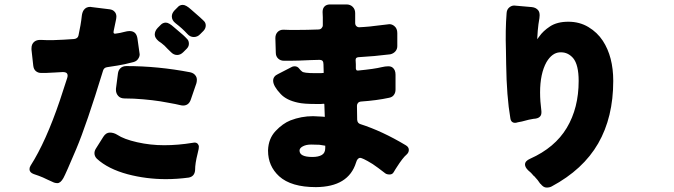

<svg xmlns="http://www.w3.org/2000/svg" viewBox="-20 -813 3040 866"><path d="M755 -739Q755 -753 767 -766L781 -780Q790 -791 804.5 -791Q819 -791 842 -770L882 -735Q894 -723 900 -718Q908 -710 908 -698Q908 -685 898 -674L883 -659Q871 -646 854 -646Q837 -646 824 -661Q802 -685 772 -708Q755 -721 755 -739ZM492 -668Q492 -661 499 -661Q501 -661 512 -663Q521 -664 538 -668.5Q555 -673 564 -673Q582 -673 591 -662Q598 -653 600 -639Q610 -571 610 -568Q610 -558 604 -549Q597 -537 582 -533Q540 -522 511 -517.5Q482 -513 463 -510Q449 -508 445 -495Q370 -250 323.5 -140Q277 -30 266 -10Q253 13 239 13Q227 13 216 7Q210 4 196 -2Q172 -14 155 -20Q132 -28 132 -28Q113 -35 113 -50Q113 -58 118 -66Q187 -174 250 -360L283 -461Q285 -467 285 -472.5Q285 -478 282 -482Q277 -488 263 -488Q256 -488 227.5 -486Q199 -484 187 -484H165Q152 -484 142 -492Q132 -500 130 -517L122 -589Q122 -592 122 -595Q122 -615 135 -625Q145 -633 161 -633Q163 -633 165 -633Q177 -632 191 -632H220L267 -634Q291 -635 314 -637Q331 -639 334 -653L343 -699Q347 -722 349 -742Q351 -758 358 -768Q368 -782 387 -782Q391 -782 394 -781L475 -771Q488 -769 495 -762Q505 -753 505 -738Q505 -732 504 -728Q503 -724 502 -718Q502 -717 493 -675Q492 -670 492 -668ZM807 -578Q794 -565 779 -565Q764 -565 752 -577Q742 -587 735.5 -593Q729 -599 722 -607Q706 -621 696 -627Q678 -642 678 -657Q678 -673 691 -687L704 -700Q714 -711 728 -711Q742 -711 765 -690L806 -655Q811 -650 815 -646.5Q819 -643 825.5 -635.5Q832 -628 832 -615.5Q832 -603 822 -593ZM503 -407Q503 -410 503 -413L512 -482Q514 -496 522 -504Q532 -515 550 -515Q692 -515 838 -487Q856 -483 864 -469Q868 -462 868 -454Q868 -446 866 -438L841 -365Q832 -337 806 -337Q800 -337 792 -339Q777 -343 737 -350Q672 -363 584 -368L542 -369Q523 -369 513 -380.5Q503 -392 503 -407ZM728 -5Q640 -5 556 -27Q467 -51 417 -97Q406 -108 406 -122Q406 -132 412 -142L446 -196Q458 -215 475.5 -215Q493 -215 509 -205Q539 -185 598.5 -171.5Q658 -158 720.5 -158Q783 -158 850 -169Q854 -170 857 -170Q867 -170 872 -164Q877 -158 877 -152Q877 -146 876 -141L871 -119Q860 -76 860 -47V-46Q858 -17 831 -12Q779 -5 728 -5Z M1258 -679 1288 -678H1320Q1365 -678 1416 -680Q1425 -680 1430.5 -686Q1436 -692 1436 -699Q1436 -700 1436 -701V-735L1435 -759Q1435 -777 1446 -786Q1455 -793 1469 -793H1543Q1560 -793 1571 -782Q1582 -771 1582 -754V-710Q1582 -700 1587.5 -695Q1593 -690 1599 -690Q1600 -690 1624 -691.5Q1648 -693 1673 -696.5Q1698 -700 1707 -700.5Q1716 -701 1724 -702.5Q1732 -704 1736 -704Q1748 -704 1758 -696Q1772 -685 1772 -664V-605Q1772 -591 1763 -581Q1754 -571 1740 -568Q1668 -559 1596 -555Q1589 -554 1586.5 -551Q1584 -548 1584 -542L1585 -523V-504Q1586 -499 1587.5 -497Q1589 -495 1592 -495Q1595 -495 1597 -495Q1669 -502 1701 -510Q1718 -514 1731 -514Q1744 -514 1751 -508Q1764 -498 1764 -476V-409Q1764 -396 1758 -387Q1751 -375 1735 -372Q1680 -360 1608 -355Q1599 -354 1594.5 -348.5Q1590 -343 1590 -336L1591 -273Q1592 -257 1606 -253Q1703 -222 1810 -158Q1824 -150 1824 -137Q1824 -125 1814 -116Q1797 -102 1769 -58Q1766 -54 1763.5 -49.5Q1761 -45 1756 -37Q1750 -26 1737.5 -26Q1725 -26 1718 -31Q1682 -59 1661 -73Q1635 -89 1622 -95Q1609 -101 1605 -101Q1592 -101 1586 -80Q1552 30 1405 31Q1293 31 1239 -18Q1189 -64 1189 -133Q1189 -134 1189 -135V-136Q1191 -188 1223 -222Q1255 -256 1290 -270Q1339 -289 1392 -289Q1397 -289 1433 -287L1444 -286Q1444 -286 1445 -286Q1445 -286 1445 -286L1443 -341Q1443 -344 1442.5 -344.5Q1442 -345 1440 -345L1428 -344H1403Q1349 -344 1324 -350Q1272 -361 1246 -389Q1212 -425 1212 -449Q1212 -469 1234 -479L1298 -512Q1304 -514 1309 -514Q1322 -514 1330 -503Q1336 -495 1343 -490Q1346 -487 1360 -485Q1374 -483 1405 -483H1427L1438 -484Q1440 -484 1440 -484Q1440 -485 1440 -486L1439 -523Q1439 -533 1435 -538Q1431 -543 1420 -543Q1420 -543 1383 -542Q1322 -539 1290 -539H1261Q1245 -539 1234.5 -549Q1224 -559 1224 -575Q1222 -640 1222 -641Q1222 -658 1232 -668.5Q1242 -679 1258 -679ZM1445 -286ZM1331 -134Q1331 -105 1389 -105Q1416 -105 1431.5 -114Q1447 -123 1447 -145V-155Q1447 -156 1447 -156H1446L1421 -160Q1406 -161 1383.5 -161Q1361 -161 1346 -153Q1331 -145 1331 -134Z M2348 -71Q2348 -87 2371 -97Q2483 -147 2536.5 -236.5Q2590 -326 2590 -448Q2590 -521 2565 -551Q2542 -577 2511 -577Q2508 -577 2505 -577Q2470 -575 2445 -533Q2416 -481 2416 -396Q2416 -357 2422 -311Q2422 -308 2422 -305Q2422 -292 2413 -285Q2405 -278 2386 -277Q2370 -275 2334 -265Q2325 -263 2321 -262.5Q2317 -262 2314 -261Q2308 -259 2303 -259Q2293 -259 2287 -266Q2283 -271 2282 -279Q2265 -378 2263 -524V-525Q2263 -555 2262 -586Q2259 -678 2265 -754Q2266 -770 2276.5 -779Q2287 -788 2299 -788Q2300 -788 2379 -781Q2398 -779 2408 -766Q2414 -758 2414 -744Q2414 -738 2413 -731Q2408 -704 2405.5 -674.5Q2403 -645 2403 -636Q2407 -641 2412 -648Q2429 -673 2461 -694Q2493 -715 2543.5 -715Q2594 -715 2634 -691Q2674 -667 2699 -629Q2746 -557 2746 -448Q2746 -284 2678 -166Q2610 -48 2468 28Q2459 33 2445 33Q2431 33 2418 16H2417Q2407 0 2389 -19H2388Q2375 -35 2362 -45Q2348 -59 2348 -71Z"/></svg>

Font: Tsunagi Gothic Black
Style: Regular
Weight: 900
Designer: Yoshimichi Ohira
Foundry: Positype
Version: Version 1.001